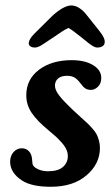

<svg xmlns="http://www.w3.org/2000/svg" viewBox="-20 -678 409 713"><path d="M180.2 -540.5Q173.3 -536.1 164.6 -530.3Q155.8 -524.4 151.1 -521.2Q146.5 -518.1 140.4 -514.2Q134.3 -510.3 130.9 -508.3Q127.4 -506.3 123.3 -504.6Q119.1 -502.9 116 -502.2Q112.8 -501.5 109.9 -501.5Q98.6 -501.5 92.3 -506.3Q85.9 -511.2 86.9 -519.5Q88.9 -534.2 107.4 -552.7L174.8 -619.6Q217.3 -657.7 244.6 -657.7Q271 -657.7 297.4 -627.9L351.1 -560.5Q371.1 -535.2 368.7 -519.5Q368.2 -511.2 360.6 -506.3Q353 -501.5 341.8 -501.5Q337.9 -501.5 334 -502.7Q330.1 -503.9 326.9 -505.6Q323.7 -507.3 318.1 -511.2Q312.5 -515.1 308.3 -518.3Q304.2 -521.5 295.7 -528.6Q287.1 -535.6 280.8 -540.5Q244.1 -569.8 234.4 -574.2Q228.5 -571.8 221.7 -567.9Q214.8 -564 210 -560.8Q205.1 -557.6 195.6 -551Q186 -544.4 180.2 -540.5ZM99.1 -86.4Q100.1 -72.3 100.6 -70.3Q102.1 -59.1 119.4 -50.5Q136.7 -42 157.7 -42Q195.8 -42 213.9 -58.1Q231.9 -74.2 231.9 -98.1Q231.9 -110.8 226.3 -123.3Q220.7 -135.7 208.3 -149.4Q195.8 -163.1 187.3 -170.9Q178.7 -178.7 161.1 -193.4Q118.2 -228.5 97.9 -258.5Q77.6 -288.6 77.6 -324.2Q77.6 -383.3 124.8 -418.9Q171.9 -454.6 246.6 -454.6Q294.9 -454.6 325.4 -436.3Q356 -418 356 -388.7Q356 -367.7 343.8 -356Q331.5 -344.2 317.9 -344.2Q305.2 -344.2 296.9 -349.6Q288.6 -355 278.8 -368.7Q267.1 -384.3 256.1 -390.4Q245.1 -396.5 229.5 -396.5Q207 -396.5 195.6 -386.5Q184.1 -376.5 184.1 -359.9Q184.1 -343.8 199.5 -323.7Q214.8 -303.7 253.4 -267.1Q263.2 -257.8 280 -242.7Q296.9 -227.5 304.7 -220.2Q312.5 -212.9 323.2 -200.7Q334 -188.5 338.9 -179Q343.8 -169.4 347.4 -156.2Q351.1 -143.1 351.1 -128.4Q351.1 -69.8 301.5 -27.1Q252 15.6 168.5 15.6Q99.1 15.6 63 -6.8Q17.6 -36.1 17.6 -77.6Q17.6 -99.1 30.3 -113.3Q43 -127.4 61 -127.4Q76.7 -127.4 87.2 -116.7Q97.7 -106 99.1 -86.4Z"/></svg>

Font: Cooper* SemiBold
Style: Italic
Weight: 600
Italic angle: -7°
Designer: Owen Earl
Foundry: indestructible type*
Version: Version 0.001